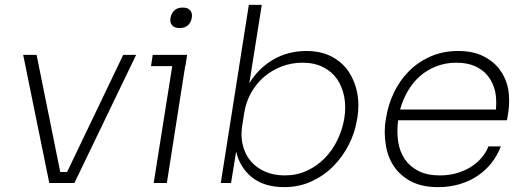

<svg xmlns="http://www.w3.org/2000/svg" viewBox="-20 -750 2149 787"><path d="M182 0 75 -525H130L227 -45H255L485 -525H538L285 0Z M610 0 686 -479H599L606 -525H747L740 -479H739L664 0ZM716 -635Q694 -635 685 -647Q678 -655 678 -668Q678 -672 679 -677Q682 -695 694.5 -707Q707 -719 729 -719Q751 -719 760 -707Q767 -698 767 -686Q767 -682 766 -677Q763 -658 750.5 -646.5Q738 -635 716 -635Z M1145 17Q1063 17 1013 -23Q963 -63 948 -129L927 0H885L1000 -730H1053L1002 -409Q1040 -471 1100.5 -506Q1161 -541 1236 -541Q1295 -541 1338.5 -518.5Q1382 -496 1408 -458Q1434 -420 1444 -371Q1449 -345 1449 -317Q1449 -293 1445 -268L1443 -258Q1435 -207 1410 -157.5Q1385 -108 1346.5 -69Q1308 -30 1257 -6.5Q1206 17 1145 17ZM1147 -31Q1196 -31 1237.5 -50Q1279 -69 1310.5 -101Q1342 -133 1362.5 -175Q1383 -217 1391 -263Q1395 -287 1395 -310Q1395 -332 1391 -353Q1383 -395 1361.5 -426Q1340 -457 1304 -475Q1268 -493 1220 -493Q1175 -493 1134.5 -477.5Q1094 -462 1062.5 -435Q1031 -408 1009.5 -370Q988 -332 981 -287L973 -236Q970 -217 970 -200Q970 -177 975 -156Q984 -118 1007 -90.5Q1030 -63 1065.5 -47Q1101 -31 1147 -31Z M1776 17Q1709 17 1664 -7Q1619 -31 1593.5 -70Q1568 -109 1561 -159Q1557 -184 1557 -209Q1557 -234 1561 -259L1563 -269Q1571 -320 1594 -369Q1617 -418 1654.5 -456.5Q1692 -495 1743.5 -518Q1795 -541 1858 -541Q1918 -541 1960.5 -520Q2003 -499 2028.5 -464.5Q2054 -430 2063 -386Q2067 -362 2067 -337Q2067 -315 2064 -293L2058 -257H1612Q1609 -234 1609 -212Q1609 -191 1612 -170Q1618 -129 1639 -98Q1660 -67 1695.5 -49Q1731 -31 1783 -31Q1821 -31 1853 -40.5Q1885 -50 1910.5 -66Q1936 -82 1954.5 -104Q1973 -126 1982 -150H2033Q2019 -113 1994.5 -82Q1970 -51 1937 -29Q1904 -7 1863.5 5Q1823 17 1776 17ZM1851 -493Q1806 -493 1768 -478Q1730 -463 1701 -437.5Q1672 -412 1651.5 -376.5Q1631 -341 1620 -301H2013Q2014 -315 2014 -328Q2014 -355 2009 -378Q2000 -413 1980 -438.5Q1960 -464 1927.5 -478.5Q1895 -493 1851 -493Z"/></svg>

Font: Sora ExtraLight
Style: Italic
Weight: 200
Designer: Jonathan Barnbrook, Juli√°n Moncada
Version: Version 1.000